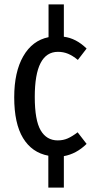

<svg xmlns="http://www.w3.org/2000/svg" viewBox="-20 -704 431 878"><path d="M376 -46Q329 0 272 10V154H201V8Q126 -6 85.5 -72.5Q45 -139 45 -259Q45 -375 86.5 -447Q128 -519 202 -534V-684H272V-536Q328 -529 376 -482L336 -430Q313 -449 291.5 -458Q270 -467 245 -467Q139 -467 139 -261Q139 -154 166 -108Q193 -62 244 -62Q269 -62 289.5 -71Q310 -80 335 -99Z"/></svg>

Font: Fira Sans Compressed
Style: Regular
Weight: 400
Width: 1
Designer: bBox Type GmbH & Carrois Corporate GbR & Edenspiekermann AG
Foundry: bBox Type GmbH & Carrois Corporate GbR & Edenspiekermann AG
Version: Version 4.301